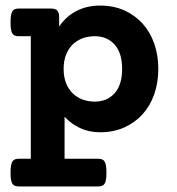

<svg xmlns="http://www.w3.org/2000/svg" viewBox="-20 -482 640 694"><path d="M91.3 -351.1H48.8Q40.5 -351.1 34.7 -353Q28.8 -355 25.1 -360.4Q21.5 -365.7 19.8 -375.5Q18.1 -385.3 18.1 -400.9Q18.1 -416.5 19.8 -426.3Q21.5 -436 25.1 -441.7Q28.8 -447.3 34.7 -449.2Q40.5 -451.2 48.8 -451.2H163.1Q179.7 -451.2 186.8 -444.1Q193.8 -437 193.8 -420.4V-386.2Q218.8 -422.9 256.6 -442.4Q294.4 -461.9 341.8 -461.9Q390.1 -461.9 429 -444.6Q467.8 -427.2 495.4 -396.7Q522.9 -366.2 537.6 -324.2Q552.2 -282.2 552.2 -232.9Q552.2 -183.6 537.6 -141.6Q522.9 -99.6 495.4 -69.1Q467.8 -38.6 429 -21.2Q390.1 -3.9 341.8 -3.9Q302.7 -3.9 270.5 -18.6Q238.3 -33.2 213.4 -60.1V91.8H334Q342.3 91.8 348.1 93.8Q354 95.7 357.7 101.3Q361.3 106.9 363 116.7Q364.7 126.5 364.7 142.1Q364.7 157.7 363 167.5Q361.3 177.2 357.7 182.6Q354 188 348.1 189.9Q342.3 191.9 334 191.9H48.8Q40.5 191.9 34.7 189.9Q28.8 188 25.1 182.6Q21.5 177.2 19.8 167.5Q18.1 157.7 18.1 142.1Q18.1 126.5 19.8 116.7Q21.5 106.9 25.1 101.3Q28.8 95.7 34.7 93.8Q40.5 91.8 48.8 91.8H91.3ZM210 -232.9Q210 -203.1 219 -180.9Q228 -158.7 243.4 -144Q258.8 -129.4 279.1 -122.1Q299.3 -114.7 322.3 -114.7Q367.2 -114.7 394.3 -145Q421.4 -175.3 421.4 -232.9Q421.4 -290.5 394.3 -320.8Q367.2 -351.1 322.3 -351.1Q299.3 -351.1 279.1 -343.8Q258.8 -336.4 243.4 -321.8Q228 -307.1 219 -284.9Q210 -262.7 210 -232.9Z"/></svg>

Font: Courier Prime
Style: Bold
Weight: 700
Monospace: yes
Designer: Alan Dague-Greene
Foundry: Quote-Unquote Apps
Version: Version 1.202